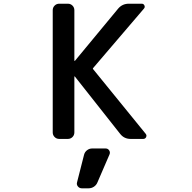

<svg xmlns="http://www.w3.org/2000/svg" viewBox="-20 -774 1040 1040"><path d="M423.8 246.1Q410.2 246.1 401.9 235.8Q393.6 225.6 397.5 212.9L435.5 63.5Q439.5 48.8 451.7 39.6Q463.9 30.3 478.5 30.3H552.7Q564.5 30.3 571.3 40.5Q578.1 50.8 573.2 62.5L507.8 213.9Q502 228.5 488.8 237.3Q475.6 246.1 459 246.1ZM385.7 -359.4Q384.8 -360.4 383.8 -360.4Q382.8 -360.4 382.8 -359.4V-56.6Q382.8 -42 372.6 -31.7Q362.3 -21.5 347.7 -21.5H300.8Q286.1 -21.5 275.9 -31.7Q265.6 -42 265.6 -56.6V-718.8Q265.6 -733.4 275.9 -743.7Q286.1 -753.9 300.8 -753.9H347.7Q362.3 -753.9 372.6 -743.7Q382.8 -733.4 382.8 -718.8V-445.3Q382.8 -444.3 383.8 -444.3Q384.8 -444.3 385.7 -444.3L620.1 -727.5Q642.6 -753.9 677.7 -753.9H748Q757.8 -753.9 762.2 -744.6Q766.6 -735.4 759.8 -727.5L484.4 -405.3Q481.4 -402.3 484.4 -399.4L769.5 -48.8Q773.4 -43.9 773.4 -38.1Q773.4 -35.2 771.5 -31.2Q766.6 -21.5 755.9 -21.5H687.5Q652.3 -21.5 630.9 -48.8Z"/></svg>

Font: Gen Jyuu Gothic L Monospace Medium
Style: Regular
Weight: 500
Designer: [Source Han Sans]
Ryoko NISHIZUKA  (kana & ideographs); Paul D. Hunt (Latin, Greek & Cyrillic); Wenlong ZHANG  (bopomofo
Version: Version 1.002.20150607